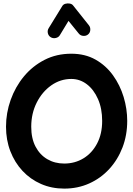

<svg xmlns="http://www.w3.org/2000/svg" viewBox="-20 -1050 785 1137"><path d="M360.4 66.9Q285.6 66.9 222.7 39.3Q159.7 11.7 113.3 -38.1Q66.9 -87.9 41.3 -154.5Q15.6 -221.2 15.6 -299.3Q15.6 -381.3 43.2 -458.7Q70.8 -536.1 121.8 -597.7Q172.9 -659.2 243.9 -695.6Q314.9 -731.9 402.3 -731.9Q483.9 -731.9 545.7 -697Q607.4 -662.1 649.2 -604Q690.9 -545.9 712.2 -475.6Q733.4 -405.3 733.4 -334Q733.4 -250 705.6 -177.2Q677.7 -104.5 627.4 -49.6Q577.1 5.4 509 36.1Q440.9 66.9 360.4 66.9ZM360.4 -81.5Q423.3 -81.5 474.1 -112.3Q524.9 -143.1 554.9 -200Q585 -256.8 585 -334Q585 -407.2 560.3 -463.4Q535.6 -519.5 494.4 -551Q453.1 -582.5 402.3 -582.5Q337.9 -582.5 283.9 -544.7Q230 -506.8 197.5 -442.6Q165 -378.4 165 -299.3Q165 -230.5 190.4 -181.9Q215.8 -133.3 260 -107.4Q304.2 -81.5 360.4 -81.5ZM280.3 -829.6Q267.1 -837.9 263.4 -853.5Q259.8 -869.1 268.1 -882.8L349.1 -1014.6Q355 -1024.4 367.7 -1027.8Q380.4 -1031.2 393.3 -1028.8Q406.2 -1026.4 412.6 -1018.1L506.3 -900.4Q516.1 -888.2 514.6 -871.6Q513.2 -855 500.5 -845.2Q488.3 -835.9 471.9 -837.6Q455.6 -839.4 445.8 -852.1L385.7 -926.3L334.5 -841.8Q326.7 -828.6 310.3 -825Q293.9 -821.3 280.3 -829.6Z"/></svg>

Font: Mikhak-DS2-FD ExtraBold
Style: Regular
Weight: 800
Designer: Amin Abedi
Version: Version 3.2